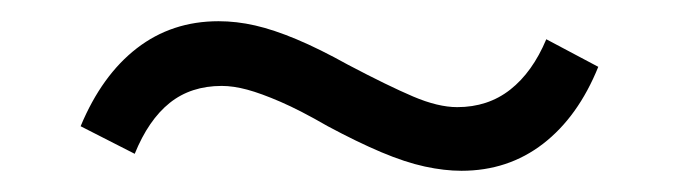

<svg xmlns="http://www.w3.org/2000/svg" viewBox="-20 -378 640 181"><path d="M415 -217Q399 -217 380.5 -221Q362 -225 339.5 -234.5Q317 -244 289 -259Q263 -274 244.5 -282Q226 -290 213 -293.5Q200 -297 189 -297Q160 -297 140 -281Q120 -265 107 -233L56 -259Q76 -307 109 -332.5Q142 -358 186 -358Q203 -358 220.5 -354Q238 -350 259.5 -341Q281 -332 308 -317Q346 -297 369.5 -287Q393 -277 411 -277Q440 -277 461 -293.5Q482 -310 495 -341L544 -315Q525 -268 492 -242.5Q459 -217 415 -217Z"/></svg>

Font: Nunito Sans 12pt ExtraLight 12pt
Style: Regular
Weight: 400
Version: Version 3.101;gftools[0.9.27]